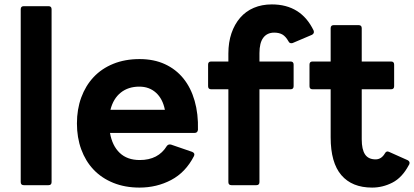

<svg xmlns="http://www.w3.org/2000/svg" viewBox="-20 -803 1880 871"><path d="M88 37Q74 37 74 23V-761Q74 -775 88 -775H200Q214 -775 214 -761V23Q214 37 200 37Z M613 48Q547 48 494 26.5Q441 5 404.5 -33.5Q368 -72 348.5 -125.5Q329 -179 329 -243Q329 -307 348.5 -360.5Q368 -414 404.5 -453Q441 -492 494 -513.5Q547 -535 613 -535Q678 -535 728 -512Q778 -489 812 -447Q846 -405 863 -345.5Q880 -286 878 -214Q876 -200 863 -200H479Q489 -142 523 -109.5Q557 -77 614 -77Q698 -77 737 -141Q744 -150 756 -147L852 -114Q866 -108 860 -95Q822 -21 756.5 13.5Q691 48 613 48ZM728 -305Q718 -355 687.5 -382.5Q657 -410 612 -410Q562 -410 528 -383Q494 -356 481 -305Z M1030 37Q1016 37 1016 23V-398H938Q924 -398 924 -412V-510Q924 -524 938 -524H1016V-560Q1016 -611 1030 -652Q1044 -693 1069.5 -722.5Q1095 -752 1131.5 -767.5Q1168 -783 1213 -783Q1346 -783 1403 -664Q1404 -662 1404 -658Q1404 -650 1395 -645L1308 -608Q1306 -607 1301 -607Q1293 -607 1289 -615Q1276 -638 1261 -646.5Q1246 -655 1224 -655Q1192 -655 1174.5 -632Q1157 -609 1157 -562V-524H1298Q1312 -524 1312 -510V-412Q1312 -398 1298 -398H1157V23Q1157 37 1143 37Z M1668 48Q1577 48 1528.5 -8.5Q1480 -65 1480 -180V-398H1398Q1384 -398 1384 -412V-510Q1384 -524 1398 -524H1480V-675Q1480 -689 1494 -689H1607Q1621 -689 1621 -675V-524H1754Q1768 -524 1768 -510V-412Q1768 -398 1754 -398H1621V-171Q1621 -125 1636 -102.5Q1651 -80 1684 -80Q1710 -80 1726 -107Q1733 -120 1745 -114L1830 -76Q1838 -71 1838 -64Q1838 -58 1834 -53Q1804 3 1760 25.5Q1716 48 1668 48Z"/></svg>

Font: LINE Seed JP_TTF Bold
Style: Regular
Weight: 700
Designer: LINE & Fontrix & Fontworks
Version: Version 1.009